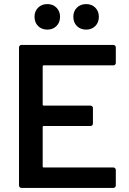

<svg xmlns="http://www.w3.org/2000/svg" viewBox="-20 -920 632 940"><path d="M547 -612Q547 -607 543.5 -603.5Q540 -600 535 -600H194Q189 -600 189 -595V-408Q189 -403 194 -403H423Q428 -403 431.5 -399.5Q435 -396 435 -391V-315Q435 -310 431.5 -306.5Q428 -303 423 -303H194Q189 -303 189 -298V-105Q189 -100 194 -100H535Q540 -100 543.5 -96.5Q547 -93 547 -88V-12Q547 -7 543.5 -3.5Q540 0 535 0H85Q80 0 76.5 -3.5Q73 -7 73 -12V-688Q73 -693 76.5 -696.5Q80 -700 85 -700H535Q540 -700 543.5 -696.5Q547 -693 547 -688ZM402 -775Q374 -775 356.5 -792.5Q339 -810 339 -838Q339 -865 356.5 -882.5Q374 -900 402 -900Q429 -900 446.5 -882.5Q464 -865 464 -838Q464 -810 446.5 -792.5Q429 -775 402 -775ZM212 -775Q184 -775 166.5 -792.5Q149 -810 149 -838Q149 -865 166.5 -882.5Q184 -900 212 -900Q239 -900 256.5 -882.5Q274 -865 274 -838Q274 -810 256.5 -792.5Q239 -775 212 -775Z"/></svg>

Font: LinhAnh SemBd
Style: Regular
Weight: 600
Monospace: yes
Designer: Jeremy Tribby
Foundry: Tribby Type
Version: Version 1.408